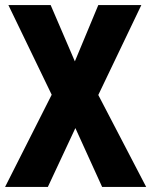

<svg xmlns="http://www.w3.org/2000/svg" viewBox="-20 -734 594 754"><path d="M554 0H381L276 -231L168 0H0L183 -362L13 -714H179L274 -493L366 -714H535L366 -361Z"/></svg>

Font: Noto Sans Devanagari Condensed ExtraBold
Style: Regular
Weight: 800
Width: 3
Designer: Jelle Bosma - Monotype Design Team
Foundry: Monotype Imaging Inc.
Version: Version 2.004; ttfautohint (v1.8.4.7-5d5b)